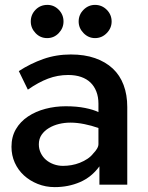

<svg xmlns="http://www.w3.org/2000/svg" viewBox="-20 -756 607 786"><path d="M387 0V-75Q355 -31 307.5 -10.5Q260 10 204 10Q167 10 134.5 -3Q102 -16 78 -38Q54 -60 40.5 -90Q27 -120 27 -155Q27 -196 45 -227Q63 -258 94.5 -279Q126 -300 166 -310.5Q206 -321 249 -321Q294 -321 328.5 -314Q363 -307 383 -297V-332Q383 -359 374.5 -381Q366 -403 350.5 -418Q335 -433 312 -441Q289 -449 259 -449Q216 -449 176.5 -434Q137 -419 94 -389L57 -465Q105 -496 157.5 -514.5Q210 -533 270 -533Q326 -533 369 -518Q412 -503 441.5 -475.5Q471 -448 486 -408Q501 -368 501 -318V0ZM362 -128Q371 -137 377 -147Q383 -157 383 -166V-232Q355 -242 325 -248Q295 -254 268 -254Q244 -254 221.5 -248.5Q199 -243 180.5 -232Q162 -221 150.5 -204.5Q139 -188 139 -165Q139 -146 147 -129.5Q155 -113 168.5 -101.5Q182 -90 200 -83.5Q218 -77 238 -77Q255 -77 272.5 -80Q290 -83 306.5 -89.5Q323 -96 337.5 -105.5Q352 -115 362 -128ZM106 -668Q106 -696 125.5 -716Q145 -736 174 -736Q201 -736 220.5 -716Q240 -696 240 -668Q240 -641 220.5 -620.5Q201 -600 173 -600Q145 -600 125.5 -620.5Q106 -641 106 -668ZM302 -668Q302 -696 322 -716Q342 -736 369 -736Q397 -736 417 -716Q437 -696 437 -668Q437 -641 417 -620.5Q397 -600 369 -600Q342 -600 322 -620.5Q302 -641 302 -668Z"/></svg>

Font: Rising Sun SemiBold
Style: Regular
Weight: 600
Designer: Matt McInerney, Pablo Impallari, Rodrigo Fuenzalida (Raleway font), Stephen Hutchings (Greek), Cristiano Sobral (main ch
Foundry: The Rising Sun Project Authors
Version: Version 4.327; ttfautohint (v1.8.4.7-5d5b-dirty)